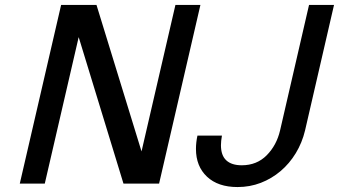

<svg xmlns="http://www.w3.org/2000/svg" viewBox="-20 -742 1370 776"><path d="M479 0 298 -592 161 0H60L227 -722H370L552 -130L689 -722H790L623 0ZM877 -194Q875 -183 874 -173Q873 -163 873 -155Q873 -114 894.5 -94Q916 -74 957 -74Q1018 -74 1058 -114.5Q1098 -155 1112 -215L1229 -722H1330L1213 -215Q1201 -165 1175.5 -123Q1150 -81 1114 -50.5Q1078 -20 1034 -3Q990 14 940 14Q861 14 816.5 -28Q772 -70 772 -140Q772 -166 778 -194Z"/></svg>

Font: Perun
Style: Italic
Weight: 400
Italic angle: -12°
Foundry: Copyright (c) Stefan Peev, Context Ltd, 2016
Version: Version 1.027